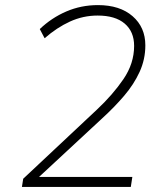

<svg xmlns="http://www.w3.org/2000/svg" viewBox="-20 -733 640 753"><path d="M66 0 71 -32 360 -303Q422 -361 464 -422.5Q506 -484 506 -553Q506 -609 469 -640.5Q432 -672 363 -672Q306 -672 254.5 -648.5Q203 -625 155 -583L136 -619Q182 -663 240 -688Q298 -713 364 -713Q450 -713 500 -669.5Q550 -626 550 -555Q550 -500 527.5 -451Q505 -402 467 -357.5Q429 -313 382 -270L133 -39H499L493 0Z"/></svg>

Font: Nunito Sans ExtraLight
Style: Italic
Weight: 200
Italic angle: -9°
Designer: Vernon Adams
Foundry: Vernon Adams
Version: Version 3.006; ttfautohint (v1.8.3)